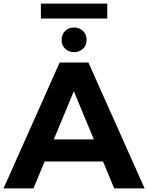

<svg xmlns="http://www.w3.org/2000/svg" viewBox="-29 -1048 825 1068"><path d="M-9.3 0 302.7 -700H462.9L775.5 0H606.3L349.6 -617.6H413.8L157 0ZM147.3 -149.8 189.8 -272.7H550.4L593.5 -149.8ZM383.1 -757.9Q354.1 -757.9 333.9 -776.5Q313.6 -795.2 313.6 -826.2Q313.6 -857.1 333.9 -876.2Q354.1 -895.2 383.1 -895.2Q412 -895.2 432.3 -876.2Q452.6 -857.1 452.6 -826.2Q452.6 -795.2 432.3 -776.5Q412 -757.9 383.1 -757.9ZM198.4 -944.9V-1027.9H567.7V-944.9Z"/></svg>

Font: Montserrat Thin
Style: Regular
Weight: 100
Designer: Julieta Ulanovsky
Foundry: Julieta Ulanovsky
Version: Version 9.000